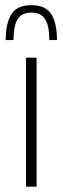

<svg xmlns="http://www.w3.org/2000/svg" viewBox="-20 -704 236 724"><path d="M78 0V-486.5H118V0ZM98 -684.5Q151.5 -684.5 173 -651.2Q194.5 -618 195 -553H166Q166 -605.5 150.5 -631Q135 -656.5 98 -656.5Q61 -656.5 46 -631Q31 -605.5 31 -553H1.5Q2 -618 23.5 -651.2Q45 -684.5 98 -684.5Z"/></svg>

Font: Anek Latin Medium ExtraLight
Style: Regular
Weight: 250
Version: Version 1.003